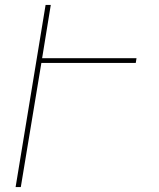

<svg xmlns="http://www.w3.org/2000/svg" viewBox="-20 -755 640 775"><path d="M43 0 164 -735H185L150 -520H531L528 -501H147L64 0Z"/></svg>

Font: Iosevka Thin Extended Oblique
Style: Regular
Weight: 100
Width: 7
Italic angle: -9°
Monospace: yes
Designer: Belleve Invis
Foundry: Belleve Invis
Version: Version 32.5.0; ttfautohint (v1.8.4)